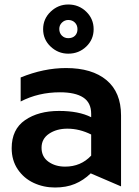

<svg xmlns="http://www.w3.org/2000/svg" viewBox="-20 -824 620 855"><path d="M270 -82Q226 -82 195.5 -104Q165 -126 165 -166Q165 -206 198.5 -228.5Q232 -251 280 -251Q334 -251 386 -225V-131Q340 -82 270 -82ZM274 -521Q175 -521 72 -479V-372Q151 -413 247 -413Q315 -413 350.5 -390Q386 -367 386 -317V-302Q331 -330 243 -330Q151 -330 91.5 -289Q32 -248 32 -164Q32 -110 59 -70Q86 -30 130 -9.5Q174 11 225 11Q275 11 313.5 -5Q352 -21 384 -52L519 6V-310Q519 -413 454.5 -467Q390 -521 274 -521ZM397 -694Q397 -740 364 -772Q331 -804 284 -804Q239 -804 205.5 -772Q172 -740 172 -694Q172 -648 205.5 -616.5Q239 -585 284 -585Q331 -585 364 -616.5Q397 -648 397 -694ZM325 -694Q325 -676 314 -665Q303 -654 284 -654Q267 -654 255.5 -665.5Q244 -677 244 -695Q244 -712 256 -723.5Q268 -735 284 -735Q302 -735 313.5 -723.5Q325 -712 325 -694Z"/></svg>

Font: Geom SemiBold
Style: Bold
Weight: 600
Version: Version 1.102